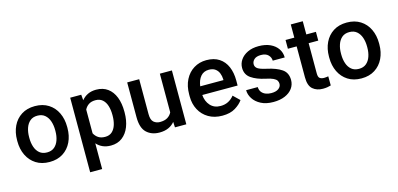

<svg xmlns="http://www.w3.org/2000/svg" viewBox="-74 -1137 3774 1819"><g transform="rotate(-15 1813.0 -227.5)"><path d="M38.1 -258.3V-269.5Q38.1 -346.2 67.1 -407Q96.2 -467.8 151.1 -502.9Q206.1 -538.1 283.2 -538.1Q360.8 -538.1 416 -502.9Q471.2 -467.8 500.2 -407Q529.3 -346.2 529.3 -269.5V-258.3Q529.3 -181.6 500.2 -121.1Q471.2 -60.5 416.3 -25.4Q361.3 9.8 284.2 9.8Q206.5 9.8 151.6 -25.4Q96.7 -60.5 67.4 -121.1Q38.1 -181.6 38.1 -258.3ZM155.8 -269.5V-258.3Q155.8 -210.4 169.2 -170.9Q182.6 -131.3 210.9 -107.7Q239.3 -84 284.2 -84Q328.1 -84 356.2 -107.7Q384.3 -131.3 397.9 -170.9Q411.6 -210.4 411.6 -258.3V-269.5Q411.6 -316.4 398.2 -356.2Q384.8 -396 356.4 -420.2Q328.1 -444.3 283.2 -444.3Q238.8 -444.3 210.7 -420.2Q182.6 -396 169.2 -356.2Q155.8 -316.4 155.8 -269.5Z M1090.3 -269V-258.8Q1090.3 -182.1 1066.7 -121.3Q1043 -60.5 997.1 -25.4Q951.2 9.8 885.3 9.8Q840.3 9.8 805.7 -5.6Q771 -21 746.1 -49.3V203.1H628.4V-528.3H736.8L741.7 -473.1Q767.1 -504.4 802.5 -521.2Q837.9 -538.1 884.3 -538.1Q951.2 -538.1 997.1 -504.4Q1043 -470.7 1066.7 -410.2Q1090.3 -349.6 1090.3 -269ZM972.7 -258.8V-269Q972.7 -317.4 960.4 -356.9Q948.2 -396.5 921.6 -419.9Q895 -443.4 852.5 -443.4Q812.5 -443.4 786.6 -426.3Q760.7 -409.2 746.1 -380.4V-147.5Q760.7 -119.1 786.6 -101.6Q812.5 -84 853.5 -84Q896 -84 922.1 -107.9Q948.2 -131.8 960.4 -171.6Q972.7 -211.4 972.7 -258.8Z M1514.6 0 1511.7 -54.2Q1487.3 -23.9 1450.2 -7.1Q1413.1 9.8 1362.3 9.8Q1284.2 9.8 1235.8 -36.1Q1187.5 -82 1187.5 -187V-528.3H1305.2V-186Q1305.2 -128.4 1330.6 -106.9Q1356 -85.4 1391.1 -85.4Q1437.5 -85.4 1465.6 -102.8Q1493.7 -120.1 1507.8 -148.9V-528.3H1626V0Z M1979 9.8Q1900.9 9.8 1843.8 -23.9Q1786.6 -57.6 1755.9 -115.5Q1725.1 -173.3 1725.1 -246.1V-265.6Q1725.1 -348.6 1756.3 -409.9Q1787.6 -471.2 1842 -504.6Q1896.5 -538.1 1964.8 -538.1Q2040.5 -538.1 2090.6 -505.1Q2140.6 -472.2 2165.5 -413.8Q2190.4 -355.5 2190.4 -279.3V-229H1843.8Q1848.6 -166 1885.7 -124.8Q1922.9 -83.5 1985.8 -83.5Q2028.3 -83.5 2061.5 -100.6Q2094.7 -117.7 2119.1 -148.9L2181.2 -88.9Q2155.8 -51.3 2106 -20.8Q2056.2 9.8 1979 9.8ZM1964.4 -444.3Q1914.6 -444.3 1884.5 -409.4Q1854.5 -374.5 1846.2 -313.5H2074.2V-322.8Q2073.2 -354.5 2062 -382.3Q2050.8 -410.2 2027.1 -427.2Q2003.4 -444.3 1964.4 -444.3Z M2578.1 -143.1Q2578.1 -160.6 2569.3 -174.8Q2560.5 -189 2535.9 -200.9Q2511.2 -212.9 2463.4 -222.7Q2378.9 -240.7 2326.7 -276.6Q2274.4 -312.5 2274.4 -378.9Q2274.4 -421.9 2299.1 -458Q2323.7 -494.1 2369.4 -516.1Q2415 -538.1 2478 -538.1Q2544.4 -538.1 2591.8 -515.9Q2639.2 -493.7 2664.8 -455.8Q2690.4 -418 2690.4 -370.6H2572.8Q2572.8 -402.3 2549.1 -426.8Q2525.4 -451.2 2478 -451.2Q2433.1 -451.2 2411.1 -430.9Q2389.2 -410.6 2389.2 -383.8Q2389.2 -357.4 2411.6 -341.3Q2434.1 -325.2 2498.5 -311Q2589.4 -291.5 2641.4 -256.1Q2693.4 -220.7 2693.4 -149.4Q2693.4 -103 2667 -66.9Q2640.6 -30.8 2592.5 -10.5Q2544.4 9.8 2479.5 9.8Q2407.2 9.8 2357.7 -16.1Q2308.1 -42 2282.5 -82.3Q2256.8 -122.6 2256.8 -165.5H2370.6Q2372.6 -132.8 2388.9 -113.5Q2405.3 -94.2 2429.9 -85.7Q2454.6 -77.1 2481 -77.1Q2528.3 -77.1 2553.2 -95.9Q2578.1 -114.7 2578.1 -143.1Z M3038.6 -528.3V-442.4H2944.3V-146Q2944.3 -108.9 2960 -97.9Q2975.6 -86.9 3001 -86.9Q3013.2 -86.9 3024.4 -88.4Q3035.6 -89.8 3042.5 -91.3L3043 -1.5Q3028.3 2.9 3009 6.3Q2989.7 9.8 2964.8 9.8Q2903.8 9.8 2865.2 -23.7Q2826.7 -57.1 2826.7 -138.7V-442.4H2740.7V-528.3H2826.7V-657.7H2944.3V-528.3Z M3097.2 -258.3V-269.5Q3097.2 -346.2 3126.2 -407Q3155.3 -467.8 3210.2 -502.9Q3265.1 -538.1 3342.3 -538.1Q3419.9 -538.1 3475.1 -502.9Q3530.3 -467.8 3559.3 -407Q3588.4 -346.2 3588.4 -269.5V-258.3Q3588.4 -181.6 3559.3 -121.1Q3530.3 -60.5 3475.3 -25.4Q3420.4 9.8 3343.3 9.8Q3265.6 9.8 3210.7 -25.4Q3155.8 -60.5 3126.5 -121.1Q3097.2 -181.6 3097.2 -258.3ZM3214.8 -269.5V-258.3Q3214.8 -210.4 3228.3 -170.9Q3241.7 -131.3 3270 -107.7Q3298.3 -84 3343.3 -84Q3387.2 -84 3415.3 -107.7Q3443.4 -131.3 3457 -170.9Q3470.7 -210.4 3470.7 -258.3V-269.5Q3470.7 -316.4 3457.3 -356.2Q3443.8 -396 3415.5 -420.2Q3387.2 -444.3 3342.3 -444.3Q3297.9 -444.3 3269.8 -420.2Q3241.7 -396 3228.3 -356.2Q3214.8 -316.4 3214.8 -269.5Z"/></g></svg>

Font: Vazirmatn FD Medium
Style: Regular
Weight: 500
Designer: Saber Rastikerdar
Foundry: Saber Rastikerdar
Version: Version 33.003